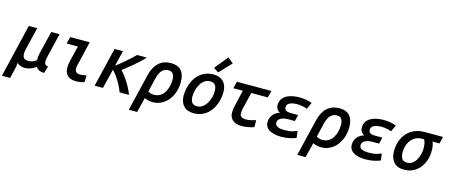

<svg xmlns="http://www.w3.org/2000/svg" viewBox="-94 -1539 5785 2466"><g transform="rotate(15 2798.5 -306.0)"><path d="M-39 185 129 -522H241L181 -274Q175 -250 168 -220.5Q161 -191 161 -163Q161 -131 176.5 -108.5Q192 -86 235 -86Q271 -86 297 -97Q323 -108 345 -126Q344 -149 346.5 -171.5Q349 -194 354 -218L428 -522H538L465 -216Q460 -194 456 -174.5Q452 -155 452 -139Q452 -114 464 -100Q476 -86 503 -81L475 10Q430 9 404.5 -4.5Q379 -18 365 -42Q334 -18 295 -3Q256 12 210 12Q181 12 155 1Q129 -10 114 -29Q112 -1 107 27.5Q102 56 94 86L70 185Z M896 7Q842 7 808.5 -11.5Q775 -30 760 -62.5Q745 -95 745 -138Q745 -160 748.5 -183Q752 -206 758 -231L806 -430H657L680 -522H939L868 -220Q862 -202 859 -185Q856 -168 856 -154Q856 -125 872 -107Q888 -89 926 -89Q945 -89 966.5 -92.5Q988 -96 1010 -102L1007 -10Q986 -3 959 2Q932 7 896 7Z M1144 0 1270 -522H1381L1331 -315Q1369 -344 1413 -380.5Q1457 -417 1499 -454.5Q1541 -492 1570 -522H1698Q1674 -494 1639.5 -461.5Q1605 -429 1566.5 -396.5Q1528 -364 1491.5 -335Q1455 -306 1425 -283Q1457 -251 1491 -203Q1525 -155 1554.5 -101.5Q1584 -48 1601 0H1476Q1459 -48 1433 -96.5Q1407 -145 1377.5 -187.5Q1348 -230 1318 -258L1255 0Z M1648 185 1766 -306Q1794 -420 1857.5 -477Q1921 -534 2020 -534Q2110 -534 2156 -482.5Q2202 -431 2202 -333Q2202 -263 2182 -200.5Q2162 -138 2124.5 -90.5Q2087 -43 2034 -15.5Q1981 12 1916 12Q1888 12 1860.5 5.5Q1833 -1 1808 -13L1759 185ZM1908 -84Q1955 -84 1989.5 -105Q2024 -126 2046.5 -161.5Q2069 -197 2080 -241Q2091 -285 2091 -331Q2091 -381 2072 -409Q2053 -437 2011 -437Q1961 -437 1927 -403Q1893 -369 1874 -293L1830 -106Q1847 -96 1867.5 -90Q1888 -84 1908 -84Z M2461 13Q2374 13 2327.5 -38Q2281 -89 2281 -175Q2281 -224 2292.5 -275Q2304 -326 2327.5 -372.5Q2351 -419 2387 -455.5Q2423 -492 2472.5 -513.5Q2522 -535 2586 -535Q2668 -535 2716 -486Q2764 -437 2764 -347Q2764 -298 2752.5 -247Q2741 -196 2718 -149.5Q2695 -103 2659 -66.5Q2623 -30 2573.5 -8.5Q2524 13 2461 13ZM2481 -85Q2522 -85 2553.5 -107.5Q2585 -130 2607.5 -166.5Q2630 -203 2641.5 -246Q2653 -289 2653 -329Q2653 -380 2633.5 -409Q2614 -438 2563 -438Q2522 -438 2490.5 -415.5Q2459 -393 2437.5 -356.5Q2416 -320 2404.5 -277Q2393 -234 2393 -194Q2393 -143 2412.5 -114Q2432 -85 2481 -85ZM2632 -575 2567 -619 2711 -797 2784 -735Z M3105 12Q3056 12 3018.5 -2.5Q2981 -17 2959.5 -48Q2938 -79 2938 -129Q2938 -151 2941.5 -175Q2945 -199 2951 -223L3000 -430H2873L2896 -522H3355L3332 -430H3112L3060 -215Q3056 -197 3053 -180.5Q3050 -164 3050 -149Q3050 -111 3073.5 -97.5Q3097 -84 3130 -84Q3163 -84 3198 -91.5Q3233 -99 3263 -110L3265 -17Q3232 -5 3189 3.5Q3146 12 3105 12Z M3627 14Q3587 14 3549 7Q3511 0 3479.5 -15.5Q3448 -31 3429 -58Q3410 -85 3410 -125Q3410 -174 3440 -217Q3470 -260 3532 -279Q3509 -292 3493.5 -314.5Q3478 -337 3478 -368Q3478 -427 3512 -464.5Q3546 -502 3603.5 -519Q3661 -536 3729 -536Q3782 -535 3823 -527Q3864 -519 3894 -506L3853 -419Q3827 -430 3791 -437Q3755 -444 3720 -444Q3688 -444 3656 -437.5Q3624 -431 3604 -414Q3584 -397 3584 -367Q3584 -345 3595 -333Q3606 -321 3626 -316.5Q3646 -312 3674 -312H3766L3746 -227H3655Q3617 -227 3587 -218Q3557 -209 3539 -191Q3521 -173 3521 -145Q3521 -121 3536.5 -107Q3552 -93 3580 -86.5Q3608 -80 3647 -80Q3712 -80 3753 -92.5Q3794 -105 3812 -113L3824 -23Q3792 -10 3741 2Q3690 14 3627 14Z M3888 185 4006 -306Q4034 -420 4097.5 -477Q4161 -534 4260 -534Q4350 -534 4396 -482.5Q4442 -431 4442 -333Q4442 -263 4422 -200.5Q4402 -138 4364.5 -90.5Q4327 -43 4274 -15.5Q4221 12 4156 12Q4128 12 4100.5 5.5Q4073 -1 4048 -13L3999 185ZM4148 -84Q4195 -84 4229.5 -105Q4264 -126 4286.5 -161.5Q4309 -197 4320 -241Q4331 -285 4331 -331Q4331 -381 4312 -409Q4293 -437 4251 -437Q4201 -437 4167 -403Q4133 -369 4114 -293L4070 -106Q4087 -96 4107.5 -90Q4128 -84 4148 -84Z M4747 14Q4707 14 4669 7Q4631 0 4599.5 -15.5Q4568 -31 4549 -58Q4530 -85 4530 -125Q4530 -174 4560 -217Q4590 -260 4652 -279Q4629 -292 4613.5 -314.5Q4598 -337 4598 -368Q4598 -427 4632 -464.5Q4666 -502 4723.5 -519Q4781 -536 4849 -536Q4902 -535 4943 -527Q4984 -519 5014 -506L4973 -419Q4947 -430 4911 -437Q4875 -444 4840 -444Q4808 -444 4776 -437.5Q4744 -431 4724 -414Q4704 -397 4704 -367Q4704 -345 4715 -333Q4726 -321 4746 -316.5Q4766 -312 4794 -312H4886L4866 -227H4775Q4737 -227 4707 -218Q4677 -209 4659 -191Q4641 -173 4641 -145Q4641 -121 4656.5 -107Q4672 -93 4700 -86.5Q4728 -80 4767 -80Q4832 -80 4873 -92.5Q4914 -105 4932 -113L4944 -23Q4912 -10 4861 2Q4810 14 4747 14Z M5258 14Q5168 14 5121.5 -40Q5075 -94 5075 -184Q5075 -279 5112.5 -355.5Q5150 -432 5220.5 -477Q5291 -522 5389 -522H5636L5615 -430H5523Q5534 -403 5538.5 -373.5Q5543 -344 5543 -309Q5543 -251 5526 -194Q5509 -137 5473.5 -90Q5438 -43 5384.5 -14.5Q5331 14 5258 14ZM5274 -83Q5314 -83 5344 -104.5Q5374 -126 5394 -160.5Q5414 -195 5424 -236Q5434 -277 5434 -314Q5434 -349 5428.5 -377.5Q5423 -406 5411 -430H5382Q5321 -430 5277 -398Q5233 -366 5209.5 -313.5Q5186 -261 5186 -199Q5186 -144 5206.5 -113.5Q5227 -83 5274 -83Z"/></g></svg>

Font: Ubuntu Sans Mono Medium
Style: Italic
Weight: 500
Italic angle: -13.5°
Monospace: yes
Designer: Dalton Maag Ltd
Foundry: Dalton Maag Ltd
Version: Version 1.006